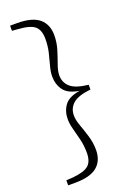

<svg xmlns="http://www.w3.org/2000/svg" viewBox="-175 -830 722 1062"><g transform="rotate(-20 186.0 -299.0)"><path d="M329.1 -313V-285.2Q253.9 -276.9 223.9 -250Q193.8 -223.1 193.8 -181.2Q193.8 -154.8 206.5 -119.9Q219.2 -85 231.7 -44.2Q244.1 -3.4 244.1 39.1Q244.1 102.5 203.1 136.7Q162.1 170.9 73.2 170.9H32.2V141.1L67.9 139.2Q139.2 132.8 165 110.1Q190.9 87.4 190.9 37.1Q190.9 -4.9 181.9 -42.7Q172.9 -80.6 163.8 -113.3Q154.8 -146 154.8 -172.9Q154.8 -220.2 180.2 -254.6Q205.6 -289.1 271 -298.8Q205.6 -308.6 180.2 -343.3Q154.8 -377.9 154.8 -424.8Q154.8 -451.7 163.8 -484.1Q172.9 -516.6 181.9 -554.2Q190.9 -591.8 190.9 -633.8Q190.9 -685.1 165 -708Q139.2 -731 67.9 -735.8L32.2 -738.8V-769H73.2Q162.1 -769 203.1 -734.4Q244.1 -699.7 244.1 -636.2Q244.1 -593.3 231.7 -553Q219.2 -512.7 206.5 -477.8Q193.8 -442.9 193.8 -417Q193.8 -375 223.9 -348.1Q253.9 -321.3 329.1 -313Z"/></g></svg>

Font: Source Han Serif TW ExtraLight
Style: Regular
Weight: 250
Designer: Ryoko NISHIZUKA Ë•øÂ°öÊ∂ºÂ≠ê (kana & ideographs); Frank Grie√ühammer (Latin, Greek & Cyrillic); Wenlong ZHANG Âº†ÊñáÈæô 
Foundry: Adobe
Version: Version 2.003;hotconv 1.1.1;makeotfexe 2.6.0